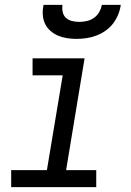

<svg xmlns="http://www.w3.org/2000/svg" viewBox="-20 -770 540 790"><path d="M26 0V-70H173L238 -460H114V-530H328L252 -70H376V0ZM295 -610Q275 -610 255.5 -613Q236 -616 218.5 -623.5Q201 -631 187 -643.5Q173 -656 165 -673Q157 -690 156 -710Q155 -730 159 -750H237Q235 -735 238 -720.5Q241 -706 251.5 -696.5Q262 -687 276.5 -683.5Q291 -680 306 -680Q322 -680 337.5 -683.5Q353 -687 366.5 -696.5Q380 -706 388 -720Q396 -734 399 -750H477Q474 -729 466 -709.5Q458 -690 445 -673Q432 -656 414 -643.5Q396 -631 376 -623.5Q356 -616 335.5 -613Q315 -610 295 -610Z"/></svg>

Font: Iosevka Slab Oblique
Style: Regular
Weight: 400
Italic angle: -9°
Monospace: yes
Designer: Belleve Invis
Foundry: Belleve Invis
Version: Version 11.1.1; ttfautohint (v1.8.3)